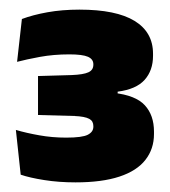

<svg xmlns="http://www.w3.org/2000/svg" viewBox="-20 -732 354 399"><path d="M137 -353Q102 -353 72 -357.8Q42 -362.5 23 -369L13 -462Q35 -455.5 61.8 -450.8Q88.5 -446 117.5 -446Q151 -446 162.5 -452Q174 -458 174 -468.5V-470Q174 -475 172 -478.8Q170 -482.5 165.5 -485Q161 -487.5 153.2 -489Q145.5 -490.5 133.5 -491L59 -493V-574L129 -576Q153.5 -577 163.8 -581.8Q174 -586.5 174 -597.5V-598.5Q174 -609 162.8 -614Q151.5 -619 124 -619Q91.5 -619 63 -613.8Q34.5 -608.5 15.5 -603.5L25.5 -692.5Q48 -701 78.5 -706.5Q109 -712 145 -712Q221.5 -712 259.8 -688.5Q298 -665 298 -620.5V-616Q298 -585.5 280.5 -566Q263 -546.5 224.5 -541.5V-527.5L216 -539Q262 -534 281 -513.2Q300 -492.5 300 -458.5V-453.5Q300 -422.5 282.2 -399.8Q264.5 -377 228.2 -365Q192 -353 137 -353Z"/></svg>

Font: Anek Devanagari Medium ExtraBold
Style: Regular
Weight: 800
Version: Version 1.003